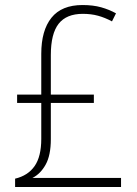

<svg xmlns="http://www.w3.org/2000/svg" viewBox="-20 -809 546 763"><path d="M308 -789Q350 -789 382 -780Q414 -771 441 -756L425 -724Q397 -739 369.5 -746.5Q342 -754 309 -754Q244 -754 213 -714.5Q182 -675 182 -590V-433H353V-400H182V-256Q182 -192 161.5 -155Q141 -118 109 -102H461V-66H40V-99Q91 -111 117.5 -149Q144 -187 144 -257V-400H48V-433H144V-595Q144 -688 184.5 -738.5Q225 -789 308 -789Z"/></svg>

Font: Noto Sans Malayalam UI SemiCondensed ExtraLight
Style: Regular
Weight: 200
Width: 4
Designer: Jelle Bosma - Monotype Design Team
Foundry: Monotype Imaging Inc.
Version: Version 2.104; ttfautohint (v1.8.4.7-5d5b)